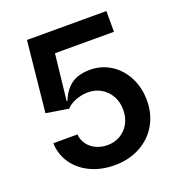

<svg xmlns="http://www.w3.org/2000/svg" viewBox="-133 -837 892 958"><g transform="rotate(-20 313.0 -358.5)"><path d="M314.6 9.9Q244.3 9.9 187.5 -16.7Q130.7 -43.3 97.8 -90.9Q65 -138.5 63.2 -198.2H191.1Q193.5 -168.7 210.4 -145.4Q227.3 -122.2 254.6 -109.4Q282 -96.6 314.6 -96.6Q353 -96.6 383.2 -114.3Q413.4 -132.1 430.8 -163.9Q448.2 -195.7 448.2 -235.8Q448.2 -276.6 430.4 -308.8Q412.6 -340.9 381.6 -359.4Q350.5 -377.8 311.1 -377.8Q277.7 -377.5 246.3 -365.4Q214.8 -353.3 196.7 -333.1L77.4 -352.3L115.8 -727.3H537.6V-617.2H224.4L197.4 -372.9H201.7Q218 -413 241.1 -436.6Q264.2 -460.2 293.1 -470Q322.1 -479.8 358.7 -480.1Q419.7 -480.1 469.1 -448.9Q518.5 -417.6 546.9 -362.7Q575.3 -307.9 575.3 -239.3Q575.3 -167.6 542.3 -110.8Q509.2 -54 449.8 -22Q390.3 9.9 314.6 9.9Z"/></g></svg>

Font: Riot Sans
Style: Regular
Weight: 400
Designer: Rasmus Andersson
Foundry: rsms
Version: Version 3.005